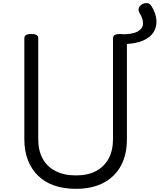

<svg xmlns="http://www.w3.org/2000/svg" viewBox="-20 -1176 1010 1215"><path d="M939 -1137Q965 -1095 969.5 -1053Q974 -1011 953.5 -975.5Q933 -940 883.5 -918.5Q834 -897 752 -897V-959Q821 -959 852.5 -977.5Q884 -996 885 -1026.5Q886 -1057 863 -1094Q853 -1111 859 -1126Q865 -1141 880 -1149.5Q895 -1158 912 -1156Q929 -1154 939 -1137ZM461 19Q384 19 323.5 -2Q263 -23 221 -64Q179 -105 156.5 -163Q134 -221 134 -295V-934Q134 -948 145 -954.5Q156 -961 178 -961Q200 -961 211 -954.5Q222 -948 222 -934V-295Q222 -223 250 -172Q278 -121 331.5 -93.5Q385 -66 461 -66Q536 -66 587.5 -93.5Q639 -121 667 -172Q695 -223 695 -295V-934Q695 -948 706 -954.5Q717 -961 739 -961Q783 -961 783 -934V-295Q783 -196 744.5 -126Q706 -56 634 -18.5Q562 19 461 19Z"/></svg>

Font: Playwrite HU
Style: Regular
Weight: 400
Designer: Veronika Burian, José Scaglione
Foundry: TypeTogether
Version: Version 1.002